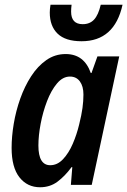

<svg xmlns="http://www.w3.org/2000/svg" viewBox="-20 -780 537 810"><path d="M149 10Q95 10 62 -32Q29 -74 29 -156Q29 -204 38 -258Q47 -312 65.5 -364Q84 -416 111.5 -458.5Q139 -501 175.5 -526.5Q212 -552 257 -552Q335 -552 363 -472H366L391 -542H483L367 0H279L285 -75H282Q254 -37 222.5 -13.5Q191 10 149 10ZM192 -83Q222 -83 246 -108.5Q270 -134 287 -173.5Q304 -213 314 -255Q324 -295 328 -324.5Q332 -354 332 -381Q332 -416 317 -436.5Q302 -457 275 -457Q245 -457 220.5 -428Q196 -399 178.5 -353.5Q161 -308 151.5 -258Q142 -208 142 -166Q142 -83 192 -83ZM324 -606Q256 -606 223 -638Q190 -670 190 -727Q190 -741 193 -760H282Q280 -744 280 -731Q280 -678 329 -678Q359 -678 377 -697.5Q395 -717 405 -760H497Q463 -606 324 -606Z"/></svg>

Font: Noto Sans Condensed SemiBold
Style: Italic
Weight: 600
Width: 3
Italic angle: -12°
Designer: Monotype Design Team
Foundry: Monotype Imaging Inc.
Version: Version 2.013; ttfautohint (v1.8.4.7-5d5b)